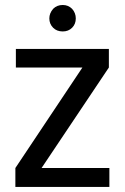

<svg xmlns="http://www.w3.org/2000/svg" viewBox="-20 -742 495 762"><path d="M414.1 -75.2V0H41V-75.2L307.1 -474.1H43V-547.9H412.1V-474.1L145 -75.2ZM175.8 -668.9Q175.8 -689.5 190.9 -707Q206.1 -722.2 229 -722.2Q251 -722.2 266.1 -707Q280.8 -690.4 280.8 -668.9Q280.8 -646.5 266.1 -631.8Q251.5 -617.2 229 -617.2Q205.6 -617.2 190.9 -631.8Q175.8 -647 175.8 -668.9Z"/></svg>

Font: PoppinsZ
Style: Regular
Weight: 400
Designer: Ninad Kale (Devanagari), Jonny Pinhorn (Latin)
Foundry: Indian Type Foundry
Version: Version 3.002;FEAKit 1.0